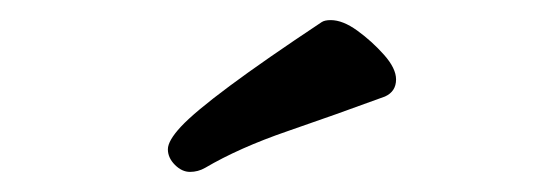

<svg xmlns="http://www.w3.org/2000/svg" viewBox="-20 -739 540 191"><path d="M184 -572Q177 -568 169 -568Q161 -568 154 -575Q147 -582 147 -590.5Q147 -599 160 -613Q187 -642 300 -717Q303 -719 309 -719Q321 -719 335.5 -708.5Q350 -698 362 -684.5Q374 -671 374 -660Q374 -648 363 -643Q314 -625 266 -608.5Q218 -592 184 -572Z"/></svg>

Font: Moon Stars Kai
Style: Bold
Weight: 700
Designer: GuiWonder
Version: Version 1.101